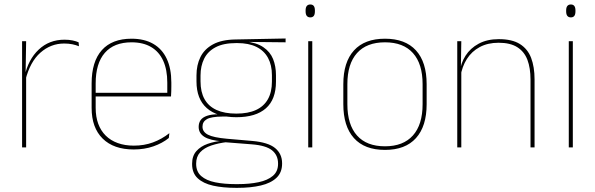

<svg xmlns="http://www.w3.org/2000/svg" viewBox="-20 -674 2722 878"><path d="M96.5 -308.5 87 -320.5 92.5 -325Q109 -402 157 -447.2Q205 -492.5 275 -492.5Q296 -492.5 312.2 -489Q328.5 -485.5 339.5 -480.5L341 -462.5Q328 -468 311 -471.5Q294 -475 273.5 -475Q212 -475 164.8 -433.2Q117.5 -391.5 96.5 -308.5ZM81 0V-485.5H99.5L97 -335L99.5 -332.5V0Z M591.5 9.5Q500 9.5 449.5 -40.2Q399 -90 399 -180.5V-292.5Q399 -392.5 445.8 -444.8Q492.5 -497 581.5 -497Q640 -497 680.8 -473.5Q721.5 -450 742.5 -405.2Q763.5 -360.5 763.5 -296.5V-279.5Q763.5 -268.5 763.2 -257.5Q763 -246.5 762 -233H745Q745 -250.5 745 -266.5Q745 -282.5 745 -296Q745 -355.5 726.2 -396.5Q707.5 -437.5 671 -459Q634.5 -480.5 581.5 -480.5Q501.5 -480.5 459.5 -432.5Q417.5 -384.5 417.5 -292.5V-243.5V-239.5V-181Q417.5 -140 429.2 -108Q441 -76 463.5 -53.8Q486 -31.5 518.5 -19.8Q551 -8 592 -8Q639.5 -8 679.5 -22.8Q719.5 -37.5 754.5 -65L752 -43Q722.5 -19 681.5 -4.8Q640.5 9.5 591.5 9.5ZM407.5 -233V-249.5H755.5V-233Z M1061 -138Q973 -138 925.8 -179.5Q878.5 -221 878.5 -302V-329Q878.5 -376.5 896.5 -413Q914.5 -449.5 953.8 -471Q993 -492.5 1056.5 -493.5L1286 -498V-480.5L1099 -482.5L1098.5 -485Q1153 -479.5 1184.2 -458.2Q1215.5 -437 1228.8 -404Q1242 -371 1242 -330V-300.5Q1242 -219.5 1196 -178.8Q1150 -138 1061 -138ZM1058.5 168H1067Q1121 168 1162.5 159.2Q1204 150.5 1227.8 130.2Q1251.5 110 1251.5 75.5V73.5Q1251.5 35.5 1223.8 13.2Q1196 -9 1131 -14L1003.5 -24L1020 -24.5Q978 -19.5 945.8 -8.5Q913.5 2.5 895.2 22.5Q877 42.5 877 74V75.5Q877 111 900.2 131.2Q923.5 151.5 964.5 159.8Q1005.5 168 1058.5 168ZM1058.5 185Q999.5 185 954.5 175Q909.5 165 884 141.2Q858.5 117.5 858.5 76.5V74.5Q858.5 39 878 17Q897.5 -5 929.5 -16.2Q961.5 -27.5 999 -30.5L998 -27.5Q940 -32 914.2 -48.5Q888.5 -65 888.5 -93.5V-94Q888.5 -112 897.5 -124.8Q906.5 -137.5 926.8 -144.5Q947 -151.5 979.5 -151.5V-158L1035 -141H996.5Q945.5 -140.5 925.8 -129Q906 -117.5 906 -95V-94.5Q906 -71 931 -58Q956 -45 1018 -39.5L1133.5 -29.5Q1206.5 -23 1238.2 3.2Q1270 29.5 1270 72.5V74.5Q1270 115 1244.2 139.2Q1218.5 163.5 1172.8 174.2Q1127 185 1067 185ZM1061 -154.5Q1114.5 -154.5 1150.5 -171Q1186.5 -187.5 1205 -220.2Q1223.5 -253 1223.5 -300.5V-330Q1223.5 -376.5 1205.5 -409.5Q1187.5 -442.5 1152.2 -459.8Q1117 -477 1065 -477H1060Q1002 -477 966 -458Q930 -439 913.5 -405.5Q897 -372 897 -329V-302Q897 -253.5 915.2 -220.8Q933.5 -188 970 -171.2Q1006.5 -154.5 1061 -154.5Z M1389.5 0V-485.5H1408V0ZM1399 -594.5Q1388.5 -594.5 1383 -601.2Q1377.5 -608 1377.5 -622V-626.5Q1377.5 -640 1383 -646.8Q1388.5 -653.5 1399 -653.5Q1409.5 -653.5 1414.8 -646.8Q1420 -640 1420 -626.5V-622Q1420 -608 1414.8 -601.2Q1409.5 -594.5 1399 -594.5Z M1740.5 11.5Q1647 11.5 1598.5 -42.5Q1550 -96.5 1550 -197.5V-289Q1550 -390 1598.8 -443.5Q1647.5 -497 1740.5 -497Q1833.5 -497 1882.2 -443.5Q1931 -390 1931 -289V-197.5Q1931 -96.5 1882.2 -42.5Q1833.5 11.5 1740.5 11.5ZM1740.5 -5Q1824 -5 1868.2 -54.5Q1912.5 -104 1912.5 -197.5V-289Q1912.5 -382 1868.5 -431.2Q1824.5 -480.5 1740.5 -480.5Q1656.5 -480.5 1612.5 -431.2Q1568.5 -382 1568.5 -289V-197.5Q1568.5 -104 1612.5 -54.5Q1656.5 -5 1740.5 -5Z M2406 0V-310Q2406 -363 2391.8 -400.5Q2377.5 -438 2345.5 -458.2Q2313.5 -478.5 2260 -478.5Q2210.5 -478.5 2173.8 -458.8Q2137 -439 2115 -404.2Q2093 -369.5 2086 -325L2077 -344H2082.5Q2087 -385 2108.8 -419.2Q2130.5 -453.5 2169 -474.2Q2207.5 -495 2261 -495Q2321.5 -495 2357.2 -472.8Q2393 -450.5 2408.8 -409.2Q2424.5 -368 2424.5 -311V0ZM2071 0V-485.5H2089.5L2087.5 -358.5H2089.5V0Z M2581 0V-485.5H2599.5V0ZM2590.5 -594.5Q2580 -594.5 2574.5 -601.2Q2569 -608 2569 -622V-626.5Q2569 -640 2574.5 -646.8Q2580 -653.5 2590.5 -653.5Q2601 -653.5 2606.2 -646.8Q2611.5 -640 2611.5 -626.5V-622Q2611.5 -608 2606.2 -601.2Q2601 -594.5 2590.5 -594.5Z"/></svg>

Font: Anek Gurmukhi Medium Thin
Style: Regular
Weight: 250
Version: Version 1.003